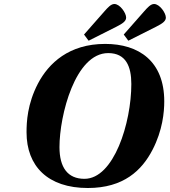

<svg xmlns="http://www.w3.org/2000/svg" viewBox="-20 -927 851 962"><path d="M113 -264C113 -95 219 15 420 15C600 15 691 -74 744 -176C795 -274 803 -366 803 -419C803 -621 675 -707 507 -707C326 -707 224 -611 170 -508C117 -406 113 -316 113 -264ZM278 -190C278 -349 357 -661 522 -661C611 -661 638 -594 638 -506C638 -312 551 -31 403 -31C319 -31 278 -88 278 -190ZM401 -754 424 -723 563 -793C597 -810 612 -822 612 -839C612 -862 581 -907 553 -907C536 -907 520 -889 504 -871ZM600 -754 623 -723 762 -793C796 -810 811 -822 811 -839C811 -862 780 -907 752 -907C735 -907 719 -889 703 -871Z"/></svg>

Font: Heuristica
Style: Bold Italic
Weight: 700
Italic angle: -13°
Version: Version 1.0.1